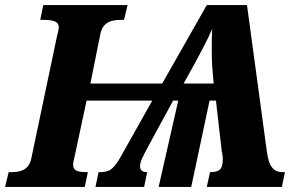

<svg xmlns="http://www.w3.org/2000/svg" viewBox="-42 -734 1170 754"><path d="M-22 0H291L303 -58C262 -58 245 -63 245 -88C245 -94 247 -103 249 -110L298 -339H556L438 -129C404 -67 388 -58 349 -58H345L333 0H524L536 -58C514 -58 508 -68 508 -82C508 -100 521 -123 539 -157L638 -339H658L581 0H709L781 -339H806L829 -139C832 -128 833 -116 833 -108C833 -67 817 -58 783 -58L770 0H1065L1077 -58H1070C1033 -58 1013 -77 1005 -146L928 -714H770L595 -406H313L352 -600C362 -649 397 -656 435 -656H445L459 -714H128L116 -656H126C163 -656 189 -652 189 -626C189 -620 186 -611 181 -588L81 -112C71 -65 37 -58 2 -58H-8ZM679 -406 728 -494C746 -529 776 -583 791 -620C789 -571 789 -517 791 -479L797 -406Z"/></svg>

Font: Noto Serif Condensed Black
Style: Italic
Weight: 900
Width: 3
Italic angle: -12°
Designer: Monotype Design Team
Foundry: Monotype Imaging Inc.
Version: Version 2.013